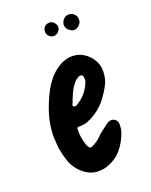

<svg xmlns="http://www.w3.org/2000/svg" viewBox="-118 -664 575 732"><g transform="rotate(-20 169.5 -298.5)"><path d="M38 -179Q38 -226 51.5 -269.5Q65 -313 87 -355Q98 -375 113 -393Q128 -411 147 -424Q173 -442 201 -445Q231 -447 255 -432Q279 -417 292 -391.5Q305 -366 300 -334Q299 -325 296 -315Q293 -305 288 -296Q275 -271 257.5 -248.5Q240 -226 215 -209Q199 -198 181.5 -190.5Q164 -183 144 -184Q137 -184 135.5 -182Q134 -180 134 -173Q133 -157 136 -141Q139 -125 144 -109Q150 -96 155 -94Q160 -92 173 -100Q192 -110 207 -127Q216 -135 225 -141.5Q234 -148 243 -155Q247 -159 255 -163Q270 -168 280.5 -160.5Q291 -153 291 -137Q291 -130 290 -123Q289 -116 287 -109Q274 -71 250 -43Q226 -15 185 -2Q128 13 86 -29Q64 -51 55 -78Q46 -105 41 -134Q40 -145 39.5 -156.5Q39 -168 38 -179ZM225 -344Q225 -351 224 -356.5Q223 -362 218 -364Q211 -368 200 -359Q196 -357 193 -354Q190 -351 186 -347Q173 -331 164.5 -312Q156 -293 149 -274Q144 -267 150 -263Q152 -261 155.5 -261.5Q159 -262 161 -263Q206 -288 224 -337Q225 -339 225 -341.5Q225 -344 225 -344ZM282 -566Q282 -555 272.5 -545.5Q263 -536 250 -536Q238 -538 229 -547Q220 -556 220 -569Q222 -582 230.5 -590.5Q239 -599 252 -599Q264 -599 273.5 -589.5Q283 -580 282 -566ZM172 -541Q161 -541 153 -548Q145 -555 144 -566Q144 -592 169 -595Q180 -596 188.5 -588Q197 -580 198 -569Q198 -558 190.5 -550Q183 -542 172 -541Z"/></g></svg>

Font: Delicious Handrawn
Style: Regular
Weight: 400
Designer: Agung Rohmat
Foundry: Agung Rohmat
Version: Version 1.002; ttfautohint (v1.8.4.7-5d5b);gftools[0.9.27]